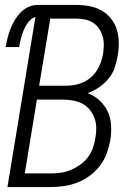

<svg xmlns="http://www.w3.org/2000/svg" viewBox="-20 -755 540 775"><path d="M10 0 123 -686Q112 -684 102.5 -674.5Q93 -665 86.5 -654.5Q80 -644 75.5 -633Q71 -622 67.5 -610.5Q64 -599 61.5 -587.5Q59 -576 57 -565H3Q6 -583 10.5 -601.5Q15 -620 22 -638Q29 -656 39 -673Q49 -690 63 -704.5Q77 -719 95 -727Q113 -735 131 -735H288Q315 -735 341.5 -730Q368 -725 390 -712.5Q412 -700 428 -680Q444 -660 451.5 -635.5Q459 -611 459.5 -584Q460 -557 455 -530Q451 -506 443 -482Q435 -458 418.5 -438Q402 -418 380.5 -403Q359 -388 334 -379Q362 -368 382.5 -349Q403 -330 415 -304Q427 -278 428.5 -248Q430 -218 425 -188Q420 -161 410.5 -135Q401 -109 383.5 -86Q366 -63 342 -45.5Q318 -28 292 -18Q266 -8 239 -4Q212 0 186 0ZM138 -409H246Q263 -409 280.5 -412Q298 -415 315 -422.5Q332 -430 346.5 -442.5Q361 -455 371 -470.5Q381 -486 387 -503Q393 -520 396 -538Q399 -556 399 -574Q399 -592 394 -609Q389 -626 379.5 -640Q370 -654 356 -663Q342 -672 324 -676Q306 -680 288 -680H183ZM80 -55H186Q206 -55 226.5 -58Q247 -61 266 -69Q285 -77 303.5 -90Q322 -103 335 -120.5Q348 -138 355 -158Q362 -178 365 -198Q369 -219 368.5 -240Q368 -261 361 -279.5Q354 -298 341.5 -313Q329 -328 311.5 -337Q294 -346 273.5 -349.5Q253 -353 232 -353H129Z"/></svg>

Font: Iosevka Light
Style: Italic
Weight: 300
Italic angle: -9°
Monospace: yes
Designer: Belleve Invis
Foundry: Belleve Invis
Version: Version 32.5.0; ttfautohint (v1.8.4)